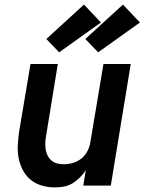

<svg xmlns="http://www.w3.org/2000/svg" viewBox="-20 -809 640 837"><path d="M219 8Q190 8 162.5 0Q135 -8 114 -25Q93 -42 80 -66.5Q67 -91 61.5 -118Q56 -145 57.5 -174.5Q59 -204 63 -233L113 -530H232L181 -217Q178 -202 177.5 -187Q177 -172 179 -158Q181 -144 187.5 -131Q194 -118 204.5 -109Q215 -100 229 -96.5Q243 -93 258 -93Q278 -93 298.5 -99Q319 -105 335.5 -118.5Q352 -132 361.5 -151Q371 -170 374 -190L431 -530H550L463 0H343L354 -67Q343 -50 328 -35Q313 -20 295.5 -9.5Q278 1 258 4.5Q238 8 219 8ZM408 -581 352 -639 516 -789 590 -711ZM238 -581 182 -639 346 -789 420 -711Z"/></svg>

Font: Iosevka Curly Extended Oblique
Style: Bold
Weight: 700
Width: 7
Italic angle: -9°
Monospace: yes
Designer: Belleve Invis
Foundry: Belleve Invis
Version: Version 11.1.0; ttfautohint (v1.8.3)